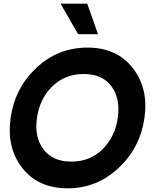

<svg xmlns="http://www.w3.org/2000/svg" viewBox="-20 -1020 847 1050"><path d="M311 -1000H457L516.1 -833H407.2ZM350.1 9.8Q189 9.8 102.1 -101.1Q15.1 -211.9 38.1 -375Q61 -538.1 179 -648.9Q296.9 -759.8 458 -759.8Q618.2 -759.8 705.6 -648.4Q793 -537.1 770 -375Q747.1 -212.9 628.7 -101.6Q510.3 9.8 350.1 9.8ZM624 -375Q639.2 -480 589.6 -547.6Q540 -615.2 438 -615.2Q335 -615.2 265.9 -547.6Q196.8 -480 182.1 -375Q167 -271 217.5 -203.6Q268.1 -136.2 370.1 -136.2Q472.2 -136.2 540.5 -203.6Q608.9 -271 624 -375Z"/></svg>

Font: Oakes Grotesk
Style: Bold Italic
Weight: 700
Designer: Samuel Oakes
Foundry: Samuel Oakes
Version: Version 1.0 | wf-rip DC20170320